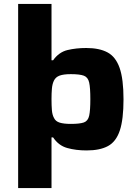

<svg xmlns="http://www.w3.org/2000/svg" viewBox="-20 -763 707 984"><path d="M73 201V-743H244V-454H252Q282 -496 326 -506.5Q370 -517 422 -517Q489 -517 531 -494.5Q573 -472 593 -415Q613 -358 613 -254Q613 -151 594 -94Q575 -37 533.5 -14.5Q492 8 424 8Q369 8 324.5 -4.5Q280 -17 252 -59H244V201ZM343 -128Q389 -128 410 -135.5Q431 -143 437 -170Q443 -197 443 -255Q443 -313 437 -340Q431 -367 410 -375Q389 -383 343 -383Q306 -383 285.5 -375.5Q265 -368 256 -349Q248 -332 246 -308.5Q244 -285 244 -255Q244 -222 246 -198Q248 -174 257 -158Q265 -141 286 -134.5Q307 -128 343 -128Z"/></svg>

Font: Saira Expanded
Style: Bold
Weight: 700
Width: 7
Designer: Hector Gatti with collaboration of the Omnibus-Type team
Foundry: Omnibus-Type
Version: Version 1.100; ttfautohint (v1.8.3)